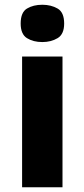

<svg xmlns="http://www.w3.org/2000/svg" viewBox="-20 -788 355 808"><path d="M158 -768Q195 -768 222.5 -752Q250 -736 250 -689Q250 -644 222.5 -627.5Q195 -611 158 -611Q120 -611 93.5 -627.5Q67 -644 67 -689Q67 -736 93.5 -752Q120 -768 158 -768ZM243 -550V0H73V-550Z"/></svg>

Font: Noto Sans Thaana ExtraBold
Style: Regular
Weight: 800
Designer: David Williams
Foundry: Google Inc.
Version: Version 3.001; ttfautohint (v1.8.4.7-5d5b)